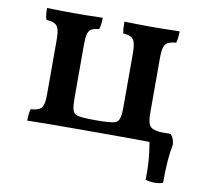

<svg xmlns="http://www.w3.org/2000/svg" viewBox="-76 -587 922 846"><g transform="rotate(10 385.0 -164.0)"><path d="M718 -3Q705 58 705 168Q689 174 667 174Q647 174 627 168Q630 87 615 1Q578 0 425 0H302Q140 0 68 2Q68 -30 74 -50Q99 -52 111.5 -58.5Q124 -65 129 -80.5Q134 -96 134 -129V-369Q134 -402 129 -418.5Q124 -435 111.5 -441.5Q99 -448 74 -450Q68 -468 68 -502Q134 -500 189 -500Q249 -500 317 -502Q317 -467 310 -450Q287 -448 276 -441.5Q265 -435 260.5 -419Q256 -403 256 -369V-131Q256 -97 260.5 -81Q265 -65 278 -59Q295 -52 365 -52Q435 -52 452 -59Q465 -64 470 -80.5Q475 -97 475 -131V-369Q475 -402 470 -418.5Q465 -435 453 -441.5Q441 -448 418 -450Q414 -466 414 -502Q474 -500 530 -500Q593 -500 661 -502Q661 -468 655 -450Q630 -448 618 -441.5Q606 -435 601 -419Q596 -403 596 -369V-129Q596 -96 601 -80.5Q606 -65 617.5 -59Q629 -53 655 -50H701Q718 -30 718 -3Z"/></g></svg>

Font: Vollkorn SC SemiBold
Style: Regular
Weight: 600
Designer: Friedrich Althausen
Foundry: Friedrich Althausen
Version: Version 4.015